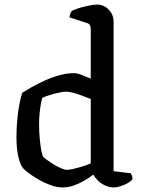

<svg xmlns="http://www.w3.org/2000/svg" viewBox="-20 -820 615 840"><path d="M254 0Q228 0 200 -10.5Q172 -21 147 -35.5Q122 -50 104.5 -63.5Q87 -77 81 -84Q68 -99 60 -135.5Q52 -172 52 -218Q52 -259 55.5 -296.5Q59 -334 65 -364.5Q71 -395 77 -414Q91 -423 116.5 -437.5Q142 -452 173.5 -466.5Q205 -481 238.5 -490.5Q272 -500 303 -500Q318 -500 338 -492Q358 -484 377 -476V-694Q377 -701 374 -708.5Q371 -716 361 -719L284 -744Q285 -754 288 -761Q291 -768 294 -772Q304 -778 325 -784.5Q346 -791 369 -795.5Q392 -800 405 -800Q434 -800 455.5 -778Q477 -756 477 -725V-71L552 -62Q554 -59 557 -51.5Q560 -44 560 -36Q553 -27 538 -18.5Q523 -10 506.5 -5Q490 0 479 0Q459 0 441 -8Q423 -16 409.5 -29Q396 -42 388 -56Q370 -42 347.5 -29Q325 -16 301.5 -8Q278 0 254 0ZM273 -77Q283 -77 300.5 -81Q318 -85 339 -91.5Q360 -98 377 -105V-387Q359 -394 339 -401.5Q319 -409 300.5 -414Q282 -419 269 -419Q258 -419 237 -414.5Q216 -410 195.5 -403.5Q175 -397 165 -392Q162 -382 158.5 -363Q155 -344 153 -321.5Q151 -299 151 -278Q151 -243 154 -212Q157 -181 161 -160Q165 -139 169 -134Q172 -130 184.5 -121Q197 -112 213 -102Q229 -92 245.5 -84.5Q262 -77 273 -77Z"/></svg>

Font: Texturina Medium
Style: Regular
Weight: 500
Designer: Guillermo Torres Carreño
Foundry: Omnibus-Type
Version: Version 1.003